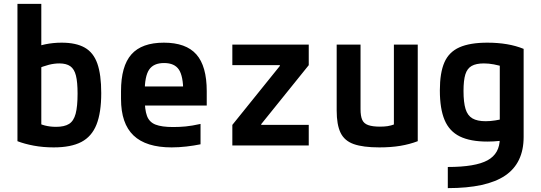

<svg xmlns="http://www.w3.org/2000/svg" viewBox="-20 -750 2790 990"><path d="M257 10Q202 10 154 1Q106 -8 70 -22V-730H193V-65L164 -123Q184 -110 211 -103Q238 -96 269 -96Q312 -96 336 -111Q360 -126 370 -163.5Q380 -201 380 -267Q380 -327 371.5 -360.5Q363 -394 342.5 -408.5Q322 -423 286 -423Q260 -423 232 -416Q204 -409 164 -392L135 -495Q172 -513 213 -521.5Q254 -530 298 -530Q372 -530 417 -504.5Q462 -479 482 -422Q502 -365 502 -270Q502 -169 477.5 -107.5Q453 -46 399.5 -18Q346 10 257 10Z M865 10Q733 10 668.5 -51.5Q604 -113 604 -240V-280Q604 -409 657.5 -469.5Q711 -530 825 -530Q939 -530 992.5 -469.5Q1046 -409 1046 -280V-206H669V-304H952L925 -272V-275Q925 -357 902.5 -391Q880 -425 826 -425Q772 -425 749 -391Q726 -357 726 -275V-245Q726 -184 738 -152Q750 -120 782 -107.5Q814 -95 873 -95Q905 -95 937 -98Q969 -101 1014 -111V-6Q980 1 941 5.5Q902 10 865 10Z M1178 0V-106L1423 -410V-414H1178V-520H1572V-414L1327 -110V-106H1572V0Z M1936 10Q1852 10 1804 -7Q1756 -24 1736 -65.5Q1716 -107 1716 -180V-520H1839V-187Q1839 -152 1847.5 -132.5Q1856 -113 1878.5 -105Q1901 -97 1939 -97Q1961 -97 1978 -99.5Q1995 -102 2015.5 -109.5Q2036 -117 2066 -131L2011 -54V-520H2134V-22Q2092 -6 2044 2Q1996 10 1936 10Z M2289 111Q2431 111 2494 76.5Q2557 42 2557 -36V-467L2589 -402Q2553 -413 2526.5 -418Q2500 -423 2475 -423Q2435 -423 2412 -410Q2389 -397 2379.5 -366.5Q2370 -336 2370 -281Q2370 -222 2380.5 -188Q2391 -154 2416 -139.5Q2441 -125 2484 -125Q2508 -125 2533 -129Q2558 -133 2593 -141L2615 -32Q2588 -27 2557 -23.5Q2526 -20 2493 -20Q2405 -20 2351 -46.5Q2297 -73 2272.5 -131Q2248 -189 2248 -284Q2248 -375 2271.5 -428.5Q2295 -482 2349 -506Q2403 -530 2493 -530Q2602 -530 2680 -498V-44Q2680 91 2584.5 155.5Q2489 220 2289 220Z"/></svg>

Font: M PLUS Code Latin SemiExpanded SemiBold
Style: Regular
Weight: 600
Width: 6
Designer: Coji Morishita
Foundry: UNDERFOREST DESIGN
Version: Version 1.002; ttfautohint (v1.8.3)